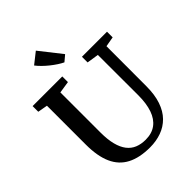

<svg xmlns="http://www.w3.org/2000/svg" viewBox="-273 -1133 1284 1284"><g transform="rotate(-45 369.0 -491.0)"><path d="M382 8Q283.5 8 218.8 -25.8Q154 -59.5 122.5 -129.8Q91 -200 91 -309V-677L21.5 -689.5V-743H302V-689.5L217.5 -676.5V-297.5Q217.5 -230 229.8 -182.8Q242 -135.5 265.2 -105.8Q288.5 -76 321.8 -62.5Q355 -49 397.5 -49Q456.5 -49 495.5 -78Q534.5 -107 553.5 -162Q572.5 -217 572.5 -294L572 -676.5L488 -689.5V-743H725V-689.5L654 -677L653.5 -300Q653.5 -219 633.5 -160.5Q613.5 -102 576.8 -64.8Q540 -27.5 490.2 -9.8Q440.5 8 382 8ZM378.5 -799.5Q360.5 -808 338.8 -822.2Q317 -836.5 295 -854Q273 -871.5 253.5 -890.8Q234 -910 220.5 -928L299 -990L421 -835L379 -799.5Z"/></g></svg>

Font: Merriweather 24pt SemiBold
Style: Regular
Weight: 600
Designer: Eben Sorkin
Foundry: Eben Sorkin
Version: Version 2.100